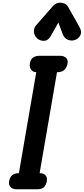

<svg xmlns="http://www.w3.org/2000/svg" viewBox="-20 -1388 614 1408"><path d="M47 -58.5Q50.5 -85 67.2 -101.5Q84 -118 117.5 -118H118.5L246 -859H244Q221 -859 207.8 -878Q194.5 -897 199 -922Q203 -949.5 220.2 -964.2Q237.5 -979 272.5 -979H420.5Q447.5 -979 463.8 -964.2Q480 -949.5 475.5 -922Q470.5 -895.5 453.5 -877Q436.5 -858.5 400 -858.5H398L270.5 -118H272.5Q300 -118 314 -102Q328 -86 323 -58.5Q318.5 -32 303.2 -16Q288 0 251 0H101Q73.5 0 57.8 -16Q42 -32 47 -58.5ZM527.5 -1094Q500.5 -1086 475.8 -1097.5Q451 -1109 441.5 -1134L408 -1222.5L354 -1126.5Q334 -1090 304 -1088.8Q274 -1087.5 252.5 -1106.5Q232 -1126 229 -1153.5Q226 -1181 244.5 -1202L369 -1344.5Q380 -1357 393.8 -1362.8Q407.5 -1368.5 421.5 -1368.5Q438.5 -1368.5 454.2 -1361.5Q470 -1354.5 480.5 -1336L562 -1191.5Q582.5 -1155 568.8 -1128.8Q555 -1102.5 527.5 -1094Z"/></svg>

Font: Edu QLD Hand
Style: Regular
Weight: 400
Designer: Tina and Corey Anderson, Eben Sorkin
Foundry: Sorkin Type Co.
Version: Version 2.000